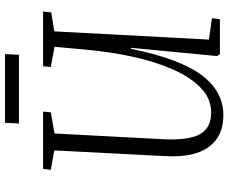

<svg xmlns="http://www.w3.org/2000/svg" viewBox="-93 -810 917 771"><g transform="rotate(-90 365.5 -424.5)"><path d="M592 -44 678 -32 674 0H533L526 -12L559 -357H555Q515 -161 449.5 -73.5Q384 14 288 14Q204 14 161 -44.5Q118 -103 124 -218L147 -665L69 -679L73 -710H303L300 -679L215 -664L192 -229Q187 -124 212.5 -79.5Q238 -35 299 -35Q355 -35 398 -76.5Q441 -118 472.5 -189.5Q504 -261 523.5 -351.5Q543 -442 552 -541L563 -664L482 -679L485 -710H705L701 -677L625 -665ZM258 -863H534L531 -807H255Z"/></g></svg>

Font: Literata 36pt Light
Style: Italic
Weight: 300
Italic angle: -2°
Designer: Latin by Veronika Burian and Jose Scaglione. Greek by Irene Vlachou. Cyrillic by Vera Evstafieva
Foundry: TypeTogether
Version: Version 3.002